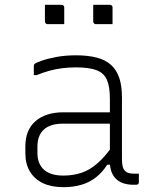

<svg xmlns="http://www.w3.org/2000/svg" viewBox="-20 -765 640 795"><path d="M485 -361Q485 -330 485 -298Q485 -266 485 -233.5Q485 -201 485 -169Q485 -137 485 -106Q485 -87 488 -75.5Q491 -64 498 -57Q504 -51 513 -48.5Q522 -46 534 -46Q536 -46 538.5 -46Q541 -46 543 -46H555Q555 -37 555 -28.5Q555 -20 555 -11Q555 -5 552 -2.5Q549 0 544 0Q539 0 537 0Q535 0 532 0Q512 0 494.5 -5Q477 -10 463.5 -21.5Q450 -33 442.5 -51.5Q435 -70 435 -97Q435 -135 435 -178Q435 -221 435 -259Q435 -275 435 -291.5Q435 -308 435 -324Q435 -340 435 -356Q435 -407 422.5 -435Q410 -463 379.5 -474.5Q349 -486 294 -486Q264 -486 237 -482.5Q210 -479 184.5 -472Q159 -465 132 -454H120Q120 -464 120 -473Q120 -482 120 -492Q120 -495 121 -497Q122 -499 123 -500Q128 -505 152 -513.5Q176 -522 213 -529Q250 -536 294 -536Q344 -536 380.5 -526.5Q417 -517 440 -496Q463 -475 474 -442Q485 -409 485 -361ZM135 -132Q135 -86 162.5 -62Q190 -38 242 -38Q283 -38 317.5 -49.5Q352 -61 385 -90Q418 -119 454 -172V-83H424Q405 -53 379 -32Q353 -11 319 -0.5Q285 10 242 10Q193 10 158 -6.5Q123 -23 104 -54.5Q85 -86 85 -131V-159Q85 -193 95.5 -219Q106 -245 126.5 -263Q147 -281 176 -290.5Q205 -300 242 -300Q276 -300 308 -300Q340 -300 373.5 -300Q407 -300 445 -300Q453 -300 456.5 -294Q460 -288 461 -277.5Q462 -267 462 -253Q420 -253 386.5 -253Q353 -253 319.5 -253Q286 -253 242 -253Q214 -253 193.5 -246.5Q173 -240 159 -226Q147 -214 141 -197Q135 -180 135 -158ZM166 -745Q183 -745 200.5 -745Q218 -745 235 -745Q239 -745 241 -743.5Q243 -742 244.5 -740Q246 -738 246 -734V-665Q229 -665 211.5 -665Q194 -665 177 -665Q174 -665 171.5 -666.5Q169 -668 167.5 -670.5Q166 -673 166 -676ZM366 -745Q383 -745 400.5 -745Q418 -745 435 -745Q439 -745 441 -743.5Q443 -742 444.5 -740Q446 -738 446 -734V-665Q429 -665 411.5 -665Q394 -665 377 -665Q374 -665 371.5 -666.5Q369 -668 367.5 -670.5Q366 -673 366 -676Z"/></svg>

Font: Recursive Monospace Light
Style: Regular
Weight: 300
Version: Version 1.047